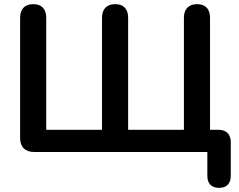

<svg xmlns="http://www.w3.org/2000/svg" viewBox="-20 -733 1155 926"><path d="M1037 173Q1009 173 994.5 158Q980 143 980 115V0H145Q112 0 94.5 -17.5Q77 -35 77 -68V-647Q77 -679 93.5 -696Q110 -713 140 -713Q171 -713 187 -696Q203 -679 203 -647V-107H472V-647Q472 -679 488.5 -696Q505 -713 535 -713Q566 -713 582 -696Q598 -679 598 -647V-107H867V-647Q867 -679 883.5 -696Q900 -713 930 -713Q961 -713 977 -696Q993 -679 993 -647V-49L935 -107H1033Q1062 -107 1077.5 -91.5Q1093 -76 1093 -47V115Q1093 143 1078.5 158Q1064 173 1037 173Z"/></svg>

Font: Nunito ExtraLight
Style: Regular
Weight: 200
Designer: Vernon Adams
Foundry: Vernon Adams
Version: Version 3.602